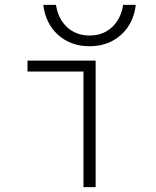

<svg xmlns="http://www.w3.org/2000/svg" viewBox="-20 -769 640 789"><path d="M323 0V-475H93V-520H373V0ZM348 -579Q271 -579 219 -625.5Q167 -672 158 -749H210Q219 -691 256 -657Q293 -623 348 -623Q403 -623 440 -657Q477 -691 486 -749H538Q529 -672 477 -625.5Q425 -579 348 -579Z"/></svg>

Font: M PLUS Code Latin Expanded Light
Style: Regular
Weight: 300
Width: 7
Designer: Coji Morishita
Foundry: UNDERFOREST DESIGN
Version: Version 1.002; ttfautohint (v1.8.3)